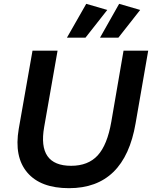

<svg xmlns="http://www.w3.org/2000/svg" viewBox="-20 -975 795 1004"><path d="M626 -710H755L689 -330Q631 9 341 9Q192 9 122.5 -73Q53 -155 78 -301L150 -710H281L211 -311Q175 -108 352 -108Q441 -108 491 -162.5Q541 -217 562 -338ZM599 -778H503L603 -955L713 -923ZM427 -778H330L431 -955L541 -923Z"/></svg>

Font: Livvic SemiBold
Style: Italic
Weight: 600
Italic angle: -10°
Designer: Jacques Le Bailly, Baron von Fonthausen
Version: Version 1.001; ttfautohint (v1.8.2)